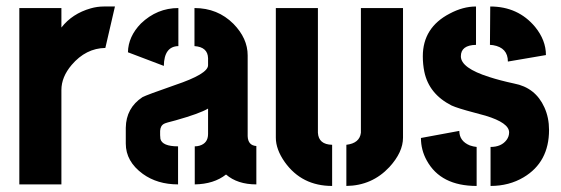

<svg xmlns="http://www.w3.org/2000/svg" viewBox="-20 -582 1772 606"><path d="M41 0V-556.6H173.8V-495.1Q208 -539.1 266.6 -555.7Q287.1 -561.5 307.6 -561.5H342.8L312.5 -430.7Q251 -429.7 206.1 -377Q173.8 -338.9 173.8 -297.9V0Z M377 -128.9Q377 -72.3 430.7 -33.2Q476.6 0 542 0V-120.1Q492.2 -120.1 486.3 -143.6Q485.4 -149.4 485.4 -155.3V-168.9Q486.3 -185.5 498 -191.4Q502.9 -194.3 534.2 -202.1Q610.4 -223.6 636.7 -239.3V-159.2Q636.7 -129.9 609.4 -122.1Q602.5 -120.1 594.7 -120.1V0Q655.3 -1 693.4 -31.2Q729.5 0 789.1 0V-121.1Q762.7 -123 761.7 -152.3V-407.2Q761.7 -460.9 716.8 -506.8Q667 -556.6 593.8 -556.6V-436.5Q635.7 -433.6 636.7 -398.4V-376Q636.7 -348.6 532.2 -313.5Q442.4 -282.2 429.7 -275.4Q377.9 -241.2 377 -178.7ZM383.8 -417 497.1 -374Q498 -435.5 543 -436.5V-556.6Q475.6 -556.6 424.8 -507.8Q384.8 -466.8 383.8 -417Z M850.6 -147.5V-556.6H983.4V-163.1Q985.4 -126 1028.3 -125V4.9Q932.6 4.9 878.9 -70.3Q850.6 -110.4 850.6 -147.5ZM1073.2 4.9V-125Q1115.2 -129.9 1119.1 -163.1V-556.6H1252V-147.5Q1252 -101.6 1209 -54.7Q1154.3 3.9 1073.2 4.9Z M1308.6 -146.5 1429.7 -168.9Q1429.7 -136.7 1462.9 -123Q1474.6 -119.1 1484.4 -118.2V4.9Q1371.1 4.9 1327.1 -75.2Q1308.6 -108.4 1308.6 -146.5ZM1314.5 -404.3Q1314.5 -495.1 1399.4 -539.1Q1441.4 -561.5 1482.4 -561.5V-440.4Q1434.6 -439.5 1434.6 -404.3Q1434.6 -367.2 1524.4 -338.9Q1557.6 -328.1 1602.5 -318.4Q1669.9 -305.7 1698.2 -243.2Q1712.9 -210.9 1712.9 -171.9Q1712.9 -70.3 1632.8 -22.5Q1586.9 4.9 1528.3 4.9V-118.2Q1562.5 -118.2 1579.1 -140.6Q1586.9 -151.4 1586.9 -164.1Q1586.9 -194.3 1512.7 -216.8Q1501 -219.7 1476.6 -226.6Q1424.8 -240.2 1405.3 -249Q1334 -285.2 1319.3 -355.5Q1314.5 -378.9 1314.5 -404.3ZM1526.4 -440.4 1527.3 -561.5Q1615.2 -561.5 1668.9 -497.1Q1703.1 -455.1 1703.1 -408.2L1583 -387.7Q1583 -431.6 1536.1 -439.5Q1530.3 -440.4 1526.4 -440.4Z"/></svg>

Font: Post No Bills Colombo ExtraBold
Style: Regular
Weight: 800
Designer: Kosala Senevirathne, Siva Puranthara, Lasantha Premarathna, Tharique Azeez
Foundry: Mooniak
Version: Version 1.220 ; ttfautohint (v1.6)